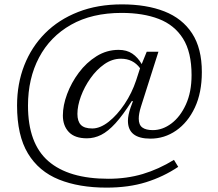

<svg xmlns="http://www.w3.org/2000/svg" viewBox="-20 -737 998 878"><path d="M668 -103Q565 -103 565 -184.5Q565 -210.5 577.5 -246L588 -274.5H582.5Q542 -210.5 508 -173.2Q474 -136 442.5 -120.2Q411 -104.5 377.5 -104.5Q322 -104.5 294.8 -133.2Q267.5 -162 267.5 -209Q267.5 -255 286.8 -306.8Q306 -358.5 340.5 -404.8Q375 -451 421.5 -480Q468 -509 522.5 -509Q559.5 -509 585 -491.8Q610.5 -474.5 628 -444L651 -500.5H704.5L624.5 -249Q614.5 -217.5 614.5 -194.5Q614.5 -166 630.8 -154Q647 -142 679 -142Q723.5 -142 764 -172.5Q804.5 -203 830.2 -259.5Q856 -316 856 -393.5Q856 -498.5 816.8 -560.8Q777.5 -623 705.8 -650.5Q634 -678 536.5 -678Q400.5 -678 304.8 -623.8Q209 -569.5 158.5 -473.8Q108 -378 108 -254Q108 -81 201 -0.2Q294 80.5 475.5 80.5Q559.5 80.5 632.5 58.8Q705.5 37 775.5 -6L795 26Q727 71.5 647.8 96.2Q568.5 121 467 121Q341.5 121 249.5 84Q157.5 47 107.8 -35.2Q58 -117.5 58 -254.5Q58 -354 91 -438.2Q124 -522.5 186.2 -585Q248.5 -647.5 337.2 -682.2Q426 -717 537.5 -717Q650 -717 732 -684.8Q814 -652.5 858.5 -584.2Q903 -516 903 -407.5Q903 -313 871 -245Q839 -177 785.5 -140Q732 -103 668 -103ZM334 -216Q334 -182.5 349.8 -166Q365.5 -149.5 402 -149.5Q438 -149.5 477 -180.2Q516 -211 549.5 -261Q583 -311 602.5 -369.5L620.5 -425Q588.5 -468.5 533 -468.5Q493 -468.5 457.2 -443.5Q421.5 -418.5 393.8 -379.2Q366 -340 350 -296.5Q334 -253 334 -216Z"/></svg>

Font: Newsreader Caption Light
Style: Regular
Weight: 300
Designer: Hugues Gentile
Foundry: Production Type
Version: Version 1.001